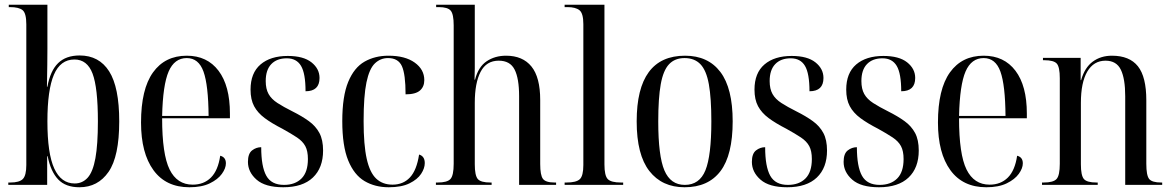

<svg xmlns="http://www.w3.org/2000/svg" viewBox="-20 -780 4947 810"><path d="M315 10Q257 10 225.5 -23Q194 -56 181 -121H179V0H15V-10H23Q62 -10 76.5 -25Q91 -40 91 -84V-677Q91 -724 75.5 -737Q60 -750 22 -750H17V-760H180V-574Q180 -547 179.5 -506Q179 -465 178 -414H180Q192 -481 225 -513.5Q258 -546 316 -546Q398 -546 440.5 -479Q483 -412 483 -268Q483 -120 438 -55Q393 10 315 10ZM295 -6Q328 -6 350 -30.5Q372 -55 382.5 -112.5Q393 -170 393 -268Q393 -410 370.5 -469.5Q348 -529 294 -529Q235 -529 207.5 -465Q180 -401 180 -268Q180 -132 209 -69Q238 -6 295 -6Z M779 10Q680 10 627.5 -62Q575 -134 575 -263Q575 -404 625.5 -474.5Q676 -545 768 -545Q854 -545 902 -481.5Q950 -418 950 -301V-281H664Q664 -129 695.5 -65Q727 -1 793 -1Q840 -1 870 -31Q900 -61 909 -123Q933 -117 933 -91Q933 -70 916 -46.5Q899 -23 865 -6.5Q831 10 779 10ZM860 -291Q859 -421 838.5 -478Q818 -535 768 -535Q716 -535 691.5 -478.5Q667 -422 664 -291Z M1175 10Q1099 10 1062.5 -22Q1026 -54 1026 -97Q1026 -132 1043.5 -145.5Q1061 -159 1082 -159Q1082 -77 1103.5 -38.5Q1125 0 1178 0Q1225 0 1252 -27Q1279 -54 1279 -109Q1279 -143 1268 -163.5Q1257 -184 1233 -200Q1209 -216 1171 -237Q1126 -260 1096.5 -282Q1067 -304 1052 -332Q1037 -360 1037 -402Q1037 -472 1079 -508Q1121 -544 1194 -544Q1260 -544 1294 -517Q1328 -490 1328 -451Q1328 -395 1269 -395Q1269 -470 1250 -502Q1231 -534 1190 -534Q1148 -534 1124.5 -509.5Q1101 -485 1101 -438Q1101 -405 1113 -383.5Q1125 -362 1150.5 -345.5Q1176 -329 1214 -310Q1254 -290 1283 -269Q1312 -248 1327.5 -219Q1343 -190 1343 -145Q1343 -72 1300 -31Q1257 10 1175 10Z M1620 10Q1562 10 1518 -16Q1474 -42 1449 -103Q1424 -164 1424 -269Q1424 -374 1449 -434.5Q1474 -495 1518 -520Q1562 -545 1619 -545Q1689 -545 1729.5 -516Q1770 -487 1770 -442Q1770 -414 1751.5 -398Q1733 -382 1691 -382Q1691 -467 1675.5 -501Q1660 -535 1617 -535Q1585 -535 1561.5 -512.5Q1538 -490 1526 -432.5Q1514 -375 1514 -269Q1514 -169 1527 -110.5Q1540 -52 1567 -26.5Q1594 -1 1636 -1Q1681 -1 1709.5 -31.5Q1738 -62 1748 -128Q1772 -121 1772 -92Q1772 -70 1756.5 -46.5Q1741 -23 1707.5 -6.5Q1674 10 1620 10Z M1819 0V-10H1826Q1867 -10 1880.5 -25Q1894 -40 1894 -89V-673Q1894 -720 1881.5 -735Q1869 -750 1831 -750H1820V-760H1983V-529Q1983 -510 1983 -492Q1983 -474 1982 -444H1984Q1998 -498 2033 -521.5Q2068 -545 2115 -545Q2185 -545 2222 -499.5Q2259 -454 2259 -358V-88Q2259 -41 2270.5 -25.5Q2282 -10 2320 -10H2326V0H2170V-374Q2170 -449 2151 -486.5Q2132 -524 2084 -524Q2032 -524 2007.5 -477Q1983 -430 1983 -346V-87Q1983 -40 1995.5 -25Q2008 -10 2049 -10H2054V0Z M2362 0V-10H2370Q2411 -10 2426 -24Q2441 -38 2441 -84V-678Q2441 -724 2424.5 -737Q2408 -750 2374 -750H2362V-760H2530V-86Q2530 -39 2544 -24.5Q2558 -10 2600 -10H2609V0Z M2868 10Q2773 10 2719.5 -58.5Q2666 -127 2666 -268Q2666 -545 2870 -545Q2967 -545 3019 -476.5Q3071 -408 3071 -268Q3071 -126 3019.5 -58Q2968 10 2868 10ZM2869 0Q2931 0 2956 -61.5Q2981 -123 2981 -268Q2981 -366 2970.5 -424.5Q2960 -483 2935 -509Q2910 -535 2868 -535Q2827 -535 2802.5 -509Q2778 -483 2767.5 -424.5Q2757 -366 2757 -268Q2757 -122 2783 -61Q2809 0 2869 0Z M3301 10Q3225 10 3188.5 -22Q3152 -54 3152 -97Q3152 -132 3169.5 -145.5Q3187 -159 3208 -159Q3208 -77 3229.5 -38.5Q3251 0 3304 0Q3351 0 3378 -27Q3405 -54 3405 -109Q3405 -143 3394 -163.5Q3383 -184 3359 -200Q3335 -216 3297 -237Q3252 -260 3222.5 -282Q3193 -304 3178 -332Q3163 -360 3163 -402Q3163 -472 3205 -508Q3247 -544 3320 -544Q3386 -544 3420 -517Q3454 -490 3454 -451Q3454 -395 3395 -395Q3395 -470 3376 -502Q3357 -534 3316 -534Q3274 -534 3250.5 -509.5Q3227 -485 3227 -438Q3227 -405 3239 -383.5Q3251 -362 3276.5 -345.5Q3302 -329 3340 -310Q3380 -290 3409 -269Q3438 -248 3453.5 -219Q3469 -190 3469 -145Q3469 -72 3426 -31Q3383 10 3301 10Z M3688 10Q3612 10 3575.5 -22Q3539 -54 3539 -97Q3539 -132 3556.5 -145.5Q3574 -159 3595 -159Q3595 -77 3616.5 -38.5Q3638 0 3691 0Q3738 0 3765 -27Q3792 -54 3792 -109Q3792 -143 3781 -163.5Q3770 -184 3746 -200Q3722 -216 3684 -237Q3639 -260 3609.5 -282Q3580 -304 3565 -332Q3550 -360 3550 -402Q3550 -472 3592 -508Q3634 -544 3707 -544Q3773 -544 3807 -517Q3841 -490 3841 -451Q3841 -395 3782 -395Q3782 -470 3763 -502Q3744 -534 3703 -534Q3661 -534 3637.5 -509.5Q3614 -485 3614 -438Q3614 -405 3626 -383.5Q3638 -362 3663.5 -345.5Q3689 -329 3727 -310Q3767 -290 3796 -269Q3825 -248 3840.5 -219Q3856 -190 3856 -145Q3856 -72 3813 -31Q3770 10 3688 10Z M4141 10Q4042 10 3989.5 -62Q3937 -134 3937 -263Q3937 -404 3987.5 -474.5Q4038 -545 4130 -545Q4216 -545 4264 -481.5Q4312 -418 4312 -301V-281H4026Q4026 -129 4057.5 -65Q4089 -1 4155 -1Q4202 -1 4232 -31Q4262 -61 4271 -123Q4295 -117 4295 -91Q4295 -70 4278 -46.5Q4261 -23 4227 -6.5Q4193 10 4141 10ZM4222 -291Q4221 -421 4200.5 -478Q4180 -535 4130 -535Q4078 -535 4053.5 -478.5Q4029 -422 4026 -291Z M4376 0V-10H4383Q4424 -10 4437.5 -25Q4451 -40 4451 -89V-450Q4451 -497 4438.5 -511.5Q4426 -526 4385 -526H4380V-536H4539V-442H4541Q4556 -495 4590 -520Q4624 -545 4671 -545Q4745 -545 4780.5 -500.5Q4816 -456 4816 -357V-89Q4816 -40 4828 -25Q4840 -10 4879 -10H4883V0H4727V-374Q4727 -448 4708.5 -486Q4690 -524 4644 -524Q4594 -524 4567 -478Q4540 -432 4540 -346V-87Q4540 -40 4552.5 -25Q4565 -10 4606 -10H4611V0Z"/></svg>

Font: Noto Serif Display Condensed
Style: Regular
Weight: 400
Width: 3
Designer: Monotype Design Team
Foundry: Monotype Imaging Inc.
Version: Version 2.009